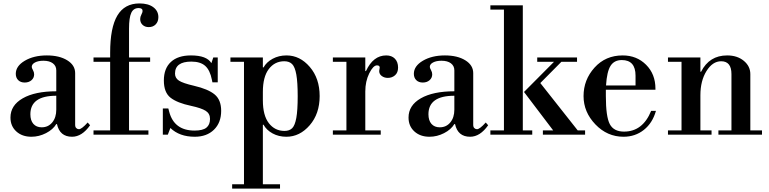

<svg xmlns="http://www.w3.org/2000/svg" viewBox="-20 -785 4481 1119"><path d="M163 12Q109 12 75 -19Q41 -50 41 -100Q41 -171 112.5 -212Q184 -253 308 -253V-375Q308 -401 288 -416Q268 -431 233 -431Q203 -431 184 -421Q165 -411 165 -395Q165 -389 172 -376.5Q179 -364 179 -352Q179 -331 163.5 -317.5Q148 -304 124 -304Q100 -304 86 -318Q72 -332 72 -355Q72 -400 124.5 -431Q177 -462 253 -462Q326 -462 372 -433.5Q418 -405 418 -359V-55Q418 -45 424.5 -38.5Q431 -32 440 -32Q456 -32 491 -71L505 -55Q458 12 400 12Q328 12 312 -62H308Q289 -30 248 -9Q207 12 163 12ZM223 -43Q261 -43 284.5 -71.5Q308 -100 308 -146V-227Q157 -227 157 -119Q157 -83 174.5 -63Q192 -43 223 -43Z M525 -425V-450H622V-478Q622 -624 664 -694.5Q706 -765 793 -765Q844 -765 873.5 -743Q903 -721 903 -685Q903 -659 887.5 -643Q872 -627 847 -627Q825 -627 811 -640Q797 -653 797 -674Q797 -687 804 -700Q811 -713 811 -721Q811 -738 788 -738Q758 -738 745 -710Q732 -682 732 -618V-450H855V-425H732V-25H845V0H525V-25H622V-425Z M1115 12Q1026 12 973 -39L958 0H929V-153H961L966 -134Q995 -24 1114 -24Q1162 -24 1183 -41Q1204 -58 1204 -92Q1204 -123 1179 -139Q1154 -155 1094 -168Q1013 -185 974 -215.5Q935 -246 935 -316Q935 -386 976 -424Q1017 -462 1093 -462Q1185 -462 1212 -417L1223 -450H1249V-305H1218L1215 -320Q1204 -376 1176 -401Q1148 -426 1095 -426Q1000 -426 1000 -356Q1000 -330 1023 -315Q1046 -300 1111 -285Q1193 -266 1231 -234.5Q1269 -203 1269 -139Q1269 -70 1227 -29Q1185 12 1115 12Z M1323 -425V-450H1512V-392H1516Q1533 -423 1569 -442.5Q1605 -462 1650 -462Q1728 -462 1785.5 -395Q1843 -328 1843 -225Q1843 -122 1785 -55Q1727 12 1649 12Q1604 12 1568.5 -7.5Q1533 -27 1516 -58H1512V289H1612V314H1333V289H1402V-425ZM1638 -22Q1667 -22 1683 -38Q1699 -54 1707 -98Q1715 -142 1715 -224Q1715 -306 1707 -350.5Q1699 -395 1682.5 -411.5Q1666 -428 1637 -428Q1581 -428 1546.5 -382.5Q1512 -337 1512 -249V-200Q1512 -112 1547 -67Q1582 -22 1638 -22Z M1920 -425V-450H2109V-371H2113Q2155 -462 2231 -462Q2263 -462 2281.5 -443Q2300 -424 2300 -391Q2300 -362 2282.5 -346.5Q2265 -331 2240 -331Q2220 -331 2205 -342Q2190 -353 2190 -371Q2190 -375 2191.5 -381.5Q2193 -388 2193 -391Q2193 -404 2177 -404Q2155 -404 2132 -357.5Q2109 -311 2109 -252V-25H2199V0H1920V-25H1999V-425Z M2483 12Q2429 12 2395 -19Q2361 -50 2361 -100Q2361 -171 2432.5 -212Q2504 -253 2628 -253V-375Q2628 -401 2608 -416Q2588 -431 2553 -431Q2523 -431 2504 -421Q2485 -411 2485 -395Q2485 -389 2492 -376.5Q2499 -364 2499 -352Q2499 -331 2483.5 -317.5Q2468 -304 2444 -304Q2420 -304 2406 -318Q2392 -332 2392 -355Q2392 -400 2444.5 -431Q2497 -462 2573 -462Q2646 -462 2692 -433.5Q2738 -405 2738 -359V-55Q2738 -45 2744.5 -38.5Q2751 -32 2760 -32Q2776 -32 2811 -71L2825 -55Q2778 12 2720 12Q2648 12 2632 -62H2628Q2609 -30 2568 -9Q2527 12 2483 12ZM2543 -43Q2581 -43 2604.5 -71.5Q2628 -100 2628 -146V-227Q2477 -227 2477 -119Q2477 -83 2494.5 -63Q2512 -43 2543 -43Z M2838 -729V-754H3027V-25H3082V0H2838V-25H2917V-729ZM3111 -425V-450H3343V-425H3252L3129 -301L3347 -25H3390V0H3144V-25H3204L3034 -249L3209 -425Z M3800 -262H3511V-225Q3511 -105 3534 -61.5Q3557 -18 3617 -18Q3726 -18 3775 -139H3803Q3783 -68 3732.5 -28Q3682 12 3614 12Q3519 12 3450 -60Q3381 -132 3381 -225Q3381 -320 3445 -391Q3509 -462 3609 -462Q3691 -462 3745.5 -407.5Q3800 -353 3800 -268ZM3684 -287V-344Q3684 -435 3604 -435Q3560 -435 3538.5 -401.5Q3517 -368 3512 -287Z M3873 -425V-450H4062V-367H4066Q4114 -462 4218 -462Q4277 -462 4315 -430.5Q4353 -399 4353 -353V-25H4421V0H4167V-25H4243V-353Q4243 -428 4183 -428Q4133 -428 4097.5 -371Q4062 -314 4062 -230V-25H4127V0H3873V-25H3952V-425Z"/></svg>

Font: Libre Bodoni
Style: Regular
Weight: 400
Designer: Pablo Impallari, Rodrigo Fuenzalida
Foundry: Pablo Impallari, Rodrigo Fuenzalida
Version: Version 1.001